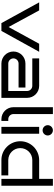

<svg xmlns="http://www.w3.org/2000/svg" viewBox="983 -1774 790 2797"><g transform="rotate(90 1378.5 -375.0)"><path d="M617 -550 373 -104 131 -550H14L316 0H430L734 -550Z M1405 -375C1405 -472 1327 -550 1230 -550H830V-450H1230C1271 -450 1305 -416 1305 -375V-100H905C864 -100 830 -134 830 -175C830 -216 864 -250 905 -250H1255V-350H905C808 -350 730 -272 730 -175C730 -78 808 0 905 0H1405Z M1741 -100H1716C1675 -100 1641 -134 1641 -175V-750H1541V-175C1541 -78 1619 0 1716 0H1741Z M1953 -675C1953 -716 1919 -750 1878 -750C1837 -750 1803 -716 1803 -675C1803 -634 1837 -600 1878 -600C1919 -600 1953 -634 1953 -675ZM1928 -550H1828V0H1928Z M2685 -750H2585V-550H2310C2159 -549 2037 -426 2037 -275C2037 -124 2159 0 2310 0H2535V-100H2310C2214 -101 2137 -179 2137 -275C2137 -371 2214 -450 2310 -450H2585V0H2685Z"/></g></svg>

Font: Bruno Ace
Style: Regular
Weight: 400
Designer: Astigmatic (AOETI)
Foundry: Astigmatic (AOETI)
Version: Version 1.000